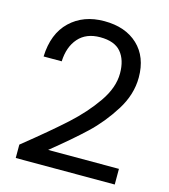

<svg xmlns="http://www.w3.org/2000/svg" viewBox="-109 -823 793 901"><g transform="rotate(15 287.5 -372.0)"><path d="M51 -73Q178 -175 250 -240.5Q322 -306 371.5 -377.5Q421 -449 421 -518Q421 -583 389.5 -620.5Q358 -658 288 -658Q220 -658 182.5 -615.5Q145 -573 142 -502H54Q58 -614 122 -675Q186 -736 287 -736Q390 -736 450.5 -679Q511 -622 511 -522Q511 -439 461.5 -360.5Q412 -282 349 -222.5Q286 -163 188 -84H532V-8H51Z"/></g></svg>

Font: A Bank Premium Regular
Style: Regular
Weight: 400
Designer: Ninad Kale (Devanagari), Jonny Pinhorn (Latin), Htun Naung (Myanmar)
Foundry: Indian Type Foundry
Version: 4.004